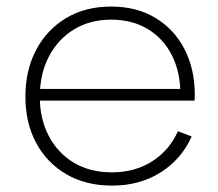

<svg xmlns="http://www.w3.org/2000/svg" viewBox="-20 -558 666 586"><path d="M322 8.5Q242 8.5 182.5 -26.2Q123 -61 90.2 -122Q57.5 -183 57.5 -263Q57.5 -343.5 90.2 -405.5Q123 -467.5 181.8 -502.8Q240.5 -538 319 -538Q397 -538 454.2 -503.5Q511.5 -469 543 -408.2Q574.5 -347.5 574.5 -268Q574.5 -262.5 574.2 -258.2Q574 -254 574 -251H530Q530.5 -255.5 530.5 -260.5Q530.5 -265.5 530.5 -271.5Q530.5 -338 504.8 -389Q479 -440 431.5 -469Q384 -498 319 -498Q254.5 -498 205.5 -468Q156.5 -438 129 -385Q101.5 -332 101.5 -263Q101.5 -195 129 -142.8Q156.5 -90.5 205.8 -61.2Q255 -32 321.5 -32Q391.5 -32 444.2 -65.5Q497 -99 523 -157.5L565 -141.5Q534 -72 470.2 -31.8Q406.5 8.5 322 8.5ZM85 -251V-286.5H560L572.5 -251Z"/></svg>

Font: Hepta Slab ExtraLight Light
Style: Regular
Weight: 300
Version: Version 1.100